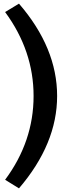

<svg xmlns="http://www.w3.org/2000/svg" viewBox="-20 -818 369 1052"><path d="M293 -292Q293 -30 84 214L8 167Q164 -43 164 -292Q164 -540 8 -752L84 -798Q293 -556 293 -292Z"/></svg>

Font: Repo
Style: DemiBold
Weight: 600
Designer: Stefan Peev
Foundry: Context Ltd
Version: Version 001.000